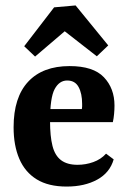

<svg xmlns="http://www.w3.org/2000/svg" viewBox="-20 -676 471 706"><path d="M30 -208Q30 -318 83.5 -375.5Q137 -433 236 -433Q323 -433 362 -392Q401 -351 401 -288Q401 -273 399.5 -257Q398 -241 395 -227H120V-275H281Q282 -280 282 -284Q282 -288 282 -294Q282 -332 269 -356Q256 -380 227 -380Q198 -380 181 -348.5Q164 -317 164 -231Q164 -175 173 -139.5Q182 -104 204.5 -87Q227 -70 265 -70Q295 -70 323 -80Q351 -90 370 -111L398 -90Q384 -41 337.5 -15.5Q291 10 225 10Q158 10 115 -16.5Q72 -43 51 -92Q30 -141 30 -208ZM69 -506 179 -649 258 -656 378 -509 336 -469 218 -561 109 -468Z"/></svg>

Font: Rasa
Style: Bold
Weight: 700
Designer: Anna Giedrys (Yrsa+Rasa design), David Brezina (Yrsa art-direction, Rasa art-direction, design)
Foundry: Rosetta Type Foundry
Version: Version 2.004